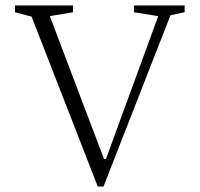

<svg xmlns="http://www.w3.org/2000/svg" viewBox="-20 -680 733 705"><path d="M339 5 96 -619 35 -635V-660H248V-635L164 -621V-618L362 -96H369L560 -618V-621L472 -635V-660H658V-635L606 -624L360 5Z"/></svg>

Font: Spectral SC ExtraLight
Style: Regular
Weight: 275
Designer: Jean-Baptiste Levee
Foundry: Production Type
Version: Version 2.001